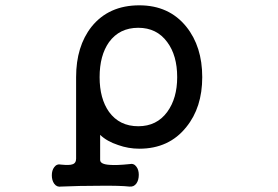

<svg xmlns="http://www.w3.org/2000/svg" viewBox="-20 -559 1040 718"><path d="M497.1 -455.1Q566.4 -455.1 605.5 -401.4Q642.6 -351.6 642.6 -270.5Q642.6 -191.4 605.5 -140.6Q566.4 -86.9 497.1 -86.9Q426.8 -86.9 387.7 -140.6Q352.5 -190.4 352.5 -270.5Q352.5 -351.6 387.7 -401.4Q426.8 -455.1 497.1 -455.1ZM264.6 34.2Q264.6 51.8 250 55.7Q239.3 59.6 209 56.6Q192.4 52.7 182.6 66.4Q173.8 78.1 173.8 96.7Q173.8 115.2 182.6 127.9Q192.4 141.6 209 138.7Q275.4 135.7 352.5 135.7Q428.7 134.8 463.9 138.7Q480.5 140.6 490.2 127Q499 114.3 499 94.7Q499 76.2 490.2 64.5Q480.5 50.8 463.9 54.7Q416 59.6 391.6 57.6Q354.5 55.7 354.5 39.1V-54.7Q379.9 -30.3 421.9 -16.6Q460 -2.9 501 -2.9Q612.3 -2.9 676.8 -84Q736.3 -157.2 736.3 -270.5Q736.3 -384.8 676.8 -459Q612.3 -539.1 501 -539.1Q386.7 -539.1 322.3 -459Q264.6 -385.7 264.6 -270.5Z"/></svg>

Font: GungsuhChe
Style: Regular
Weight: 400
Monospace: yes
Version: Version 2.21